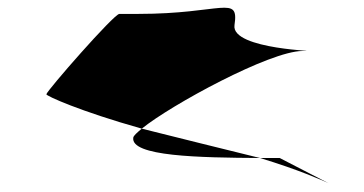

<svg xmlns="http://www.w3.org/2000/svg" viewBox="-20 -514 943 497"><path d="M100 -270C99 -266 187 -226 347 -181C422 -242 679 -382 763 -382C828 -382 577 -384 587 -449C599 -529 555 -478 338 -478H289C275 -478 102 -280 100 -270ZM325 -158C317 -109 496 -106 653 -105C556 -129 446 -156 347 -181C335 -171 326 -163 325 -158ZM653 -105C755 -74 812 -48 830 -40L704 -105ZM830 -40 836 -37Z"/></svg>

Font: Ampere
Style: UltExtIta
Weight: 400
Version: Version 1